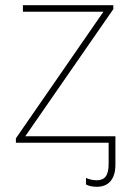

<svg xmlns="http://www.w3.org/2000/svg" viewBox="-20 -548 496 737"><path d="M415 -513 77 -25H423V84Q423 125 404.5 147Q386 169 352 169Q326 169 310 160V135Q330 144 352 144Q375 144 386 129Q397 114 397 81V0H41V-17L377 -503H68V-528H415Z"/></svg>

Font: Noto Sans UI Thin
Style: Regular
Weight: 250
Designer: Monotype Design Team
Foundry: Monotype Imaging Inc.
Version: Version 1.001